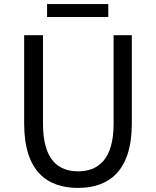

<svg xmlns="http://www.w3.org/2000/svg" viewBox="-20 -905 761 938"><path d="M361 13C510 13 624 -67 624 -302V-733H535V-300C535 -124 458 -68 361 -68C265 -68 190 -124 190 -300V-733H98V-302C98 -67 211 13 361 13ZM210 -822H509V-885H210Z"/></svg>

Font: Noto Sans HK
Style: Regular
Weight: 400
Designer: Ryoko NISHIZUKA 西塚涼子 (kana, bopomofo & ideographs); Paul D. Hunt (Latin, Greek & Cyrillic); Sandoll Communications 산돌커뮤니
Foundry: Adobe
Version: Version 2.004;hotconv 1.0.118;makeotfexe 2.5.65603